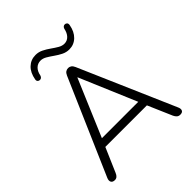

<svg xmlns="http://www.w3.org/2000/svg" viewBox="-251 -1071 1225 1225"><g transform="rotate(-45 362.0 -458.5)"><path d="M181 -784Q172 -784 166 -790.5Q160 -797 162 -808Q171 -860 201 -888.5Q231 -917 274 -917Q301 -917 325 -905Q349 -893 371.5 -877Q394 -861 414.5 -849Q435 -837 455 -837Q481 -837 498.5 -855.5Q516 -874 522 -905Q528 -923 544 -923Q553 -923 559 -916.5Q565 -910 563 -898Q554 -847 524 -818Q494 -789 452 -789Q425 -789 401 -801Q377 -813 354.5 -829Q332 -845 311.5 -857Q291 -869 271 -869Q245 -869 227 -851.5Q209 -834 203 -802Q197 -784 181 -784ZM68 6Q48 6 41.5 -6.5Q35 -19 43 -38L323 -682Q330 -698 340 -704.5Q350 -711 362 -711Q373 -711 383 -704.5Q393 -698 400 -682L680 -38Q689 -19 683.5 -6.5Q678 6 658 6Q644 6 635 -2Q626 -10 620 -23L549 -187H174L103 -23Q91 6 68 6ZM361 -626 198 -242H526L363 -626Z"/></g></svg>

Font: Chiron GoRound TC L
Style: Regular
Weight: 300
Designer: Ryoko NISHIZUKA 西塚涼子 (kana, bopomofo & ideographs); Paul D. Hunt (Latin, Greek & Cyrillic); Sandoll Communications 산돌커뮤니
Foundry: Adobe
Version: Version 1.000;hotconv 1.1.1;makeotfexe 2.6.0